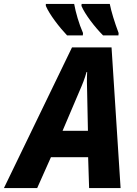

<svg xmlns="http://www.w3.org/2000/svg" viewBox="-80 -956 695 976"><path d="M444 -776H522L523 -788C502 -844 486 -896 478 -936H335L334 -926C352 -883 402 -818 444 -776ZM261 -776H341L342 -788C321 -836 305 -892 297 -936H153V-926C171 -883 222 -817 261 -776ZM-60 0H109L179 -157H368L373 0H533L487 -715H286ZM238 -291 324 -493C339 -527 351 -557 360 -590H363C361 -555 362 -522 363 -487L367 -291Z"/></svg>

Font: Noto Sans SemiCondensed ExtraBold
Style: Italic
Weight: 800
Width: 4
Italic angle: -12°
Designer: Monotype Design Team
Foundry: Monotype Imaging Inc.
Version: Version 2.013